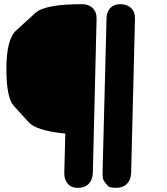

<svg xmlns="http://www.w3.org/2000/svg" viewBox="-20 -818 801 923"><path d="M558.6 -797.9Q528.8 -797.9 510.7 -779.8Q493.2 -761.7 492.2 -731.9L473.1 10.7Q472.2 43 480.5 53.2Q488.8 63.5 496.8 74Q504.9 84.5 535.6 85Q569.3 85.9 589.4 66.4Q609.4 46.4 610.4 12.7L628.9 -728Q629.9 -759.8 610.4 -778.8Q591.3 -797.9 558.6 -797.9ZM374 -797.9Q195.8 -797.9 149.7 -755.6Q103.5 -713.4 57.1 -670.9Q10.7 -628.4 10.7 -485.8Q10.7 -347.7 46.9 -308.3Q83 -269 118.9 -229.5Q154.8 -189.9 293.9 -175.8L289.1 10.7Q287.6 43 304.7 64Q321.3 84.5 352.1 85Q385.7 85.9 405.8 66.4Q425.3 46.4 426.3 12.7L444.3 -728Q445.3 -759.8 425.8 -778.8Q406.7 -797.9 374 -797.9Z"/></svg>

Font: Comic Relief
Style: Bold
Weight: 700
Designer: Jeff Davis
Foundry: Loudifier
Version: Version 1.200; ttfautohint (v1.8.4.7-5d5b)